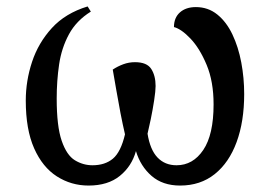

<svg xmlns="http://www.w3.org/2000/svg" viewBox="-20 -566 838 596"><path d="M255 10Q201 10 156.5 -18.5Q112 -47 86 -105.5Q60 -164 60 -254Q60 -315 79.5 -374Q99 -433 141 -479Q183 -525 252 -546L262 -530Q217 -502 194 -459.5Q171 -417 163.5 -366Q156 -315 156 -260Q156 -174 171.5 -129Q187 -84 212.5 -68.5Q238 -53 267 -53Q306 -53 330.5 -73.5Q355 -94 368 -149Q361 -179 354 -215Q347 -251 341 -286.5Q335 -322 330 -350Q345 -360 362.5 -366.5Q380 -373 399 -373Q436 -373 449.5 -352Q463 -331 463 -299Q463 -284 458.5 -254.5Q454 -225 448 -196Q442 -167 438 -151Q446 -101 469 -77Q492 -53 528 -53Q579 -53 611 -100.5Q643 -148 643 -242Q643 -313 621.5 -364.5Q600 -416 571.5 -446Q543 -476 520 -482Q520 -511 538.5 -527.5Q557 -544 588 -544Q626 -544 654.5 -521Q683 -498 701.5 -459Q720 -420 729 -372Q738 -324 738 -274Q738 -189 714.5 -125Q691 -61 646.5 -25.5Q602 10 539 10Q485 10 450.5 -20Q416 -50 402 -97Q389 -50 352 -20Q315 10 255 10Z"/></svg>

Font: NotoSerif-Regular
Style: Regular
Weight: 400
Designer: Monotype Design Team
Foundry: Monotype Imaging Inc.
Version: Version 2.007; ttfautohint (v1.8) -l 8 -r 50 -G 200 -x 14 -D